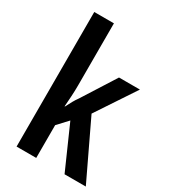

<svg xmlns="http://www.w3.org/2000/svg" viewBox="-187 -850 827 939"><g transform="rotate(30 226.5 -380.0)"><path d="M173 -410V-760H62V0H173V-185L226 -242L333 0H453L299 -323L445 -543H327L209 -357C193 -335 185 -319 169 -288H167C170 -331 173 -364 173 -410Z"/></g></svg>

Font: Noto Sans Sinhala UI ExtraCondensed SemiBold
Style: Regular
Weight: 600
Width: 2
Designer: Jelle Bosma - Monotype Design Team
Foundry: Monotype Imaging Inc.
Version: Version 2.006